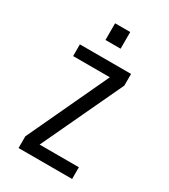

<svg xmlns="http://www.w3.org/2000/svg" viewBox="-217 -1012 985 1116"><g transform="rotate(30 275.0 -454.0)"><path d="M93.5 0V-78.5L347.5 -621.5H101V-700H444.5V-621.5L189.5 -78.5H453V0ZM217 -908.5H318.5V-796.5H217Z"/></g></svg>

Font: Trispace SemiCondensed
Style: Regular
Weight: 400
Width: 4
Designer: Tyler Finck
Foundry: Etcetera Type Company
Version: Version 1.210; ttfautohint (v1.8.3)